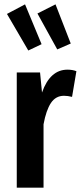

<svg xmlns="http://www.w3.org/2000/svg" viewBox="-20 -862 371 882"><path d="M331 -535 311 -417Q291 -422 274 -422Q236 -422 214 -389Q192 -356 180 -291V0H57V-529H164L173 -437Q210 -542 290 -542Q313 -542 331 -535ZM95 -842 171 -659 110 -630 12 -798ZM235 -842 305 -662 243 -635 152 -800Z"/></svg>

Font: Fira Sans Extra Condensed Medium
Style: Regular
Weight: 500
Width: 1
Designer: Carrois Corporate & Edenspiekermann AG
Foundry: Carrois Corporate GbR & Edenspiekermann AG
Version: Version 4.203